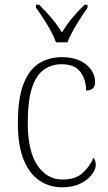

<svg xmlns="http://www.w3.org/2000/svg" viewBox="-20 -786 461 816"><path d="M244 10Q191 10 148.5 -18Q106 -46 81 -106Q56 -166 56 -263Q56 -370 80.5 -431Q105 -492 147 -517.5Q189 -543 243 -543Q308 -543 346 -512Q384 -481 384 -436Q384 -402 346 -401Q346 -448 321.5 -480.5Q297 -513 241 -513Q199 -513 166.5 -490Q134 -467 116 -413Q98 -359 98 -264Q98 -143 139.5 -82.5Q181 -22 247 -23Q301 -23 331.5 -51Q362 -79 377 -115Q387 -105 387 -85Q387 -67 370.5 -44.5Q354 -22 322 -6Q290 10 244 10ZM218 -606Q210 -629 195.5 -655.5Q181 -682 164 -708Q147 -734 133 -753V-766H146Q178 -734 200 -708Q222 -682 243 -648Q264 -682 285.5 -708Q307 -734 339 -766H352V-753Q338 -734 321.5 -708Q305 -682 290 -655.5Q275 -629 267 -606Z"/></svg>

Font: Noto Serif Khmer SemiCondensed ExtraLight
Style: Regular
Weight: 200
Width: 4
Designer: Danh Hong and the Monotype Design Team
Foundry: Monotype Imaging Inc.
Version: Version 2.004; ttfautohint (v1.8.4.7-5d5b)